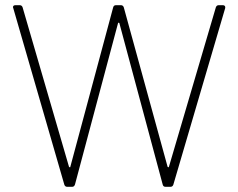

<svg xmlns="http://www.w3.org/2000/svg" viewBox="-20 -720 919 740"><path d="M228 -8 31 -689 30 -692Q30 -700 40 -700H56Q64 -700 67 -692L246 -77Q248 -75 249 -75Q251 -75 251 -77L416 -691Q418 -700 427 -700H446Q454 -700 457 -692L626 -77Q628 -75 629 -75Q629 -75 631 -77L812 -692Q815 -700 823 -700H839Q844 -700 846.5 -697Q849 -694 848 -689L648 -8Q645 0 637 0H618Q609 0 607 -9L440 -631Q438 -633 438 -633Q437 -633 435 -631L269 -9Q266 0 258 0H239Q231 0 228 -8Z"/></svg>

Font: Barlow GEO Extra Light
Style: Regular
Weight: 200
Designer: Jeremy Tribby
Foundry: Tribby Type
Version: Version 1.408